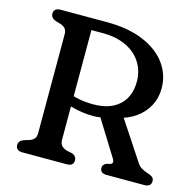

<svg xmlns="http://www.w3.org/2000/svg" viewBox="-103 -805 922 910"><g transform="rotate(15 358.0 -350.0)"><path d="M643.4 -463.2Q643.4 -415.8 622.2 -376.6Q601 -337.4 562.8 -310.9Q524.5 -284.4 473.3 -274.4Q453.7 -271 436.9 -265.8Q420 -260.7 402.8 -256.9Q385.5 -253.2 364.4 -253.2Q337.4 -253.2 309.3 -257.1Q281.1 -261.1 255.5 -268.6Q229.9 -276.1 210.4 -286.4L213.8 -337.4Q234.8 -324.4 259 -317.8Q283.1 -311.2 306.8 -309Q330.5 -306.8 348.8 -306.8Q430.8 -306.8 476.2 -348.3Q521.6 -389.8 521.6 -464Q521.6 -516.1 495.8 -557Q470 -597.9 421.8 -621.2Q373.5 -644.6 306 -644.6H250.4V-107.8Q250.4 -87.5 259.9 -77.5Q269.3 -67.5 285.4 -62.6L314 -56.6Q325 -51.8 330 -44.8Q335 -37.8 335 -27.6Q335 0 301.8 0H84.6Q68 0 59.7 -7.3Q51.4 -14.6 51.4 -27.6Q51.4 -48.4 76 -57.8L98 -64.2Q114.3 -69 123.6 -78.7Q133 -88.3 133 -107.8V-592.2Q133 -611.7 123.6 -621.5Q114.3 -631.3 98 -635.8L76 -642.2Q51.4 -651.6 51.4 -672.4Q51.4 -685.4 59.7 -692.7Q68 -700 84.6 -700H311.4Q417.4 -700 491.6 -668.5Q565.8 -637.1 604.6 -583.6Q643.4 -530.1 643.4 -463.2ZM383.6 -280 497.8 -294.8 629.9 -94.4Q639.9 -79.4 652.3 -72.1Q664.6 -64.7 680.6 -59.3Q700.5 -53.1 708.1 -46.3Q715.7 -39.4 715.7 -27.6Q715.7 -14.6 707.6 -7.3Q699.4 0 682.5 0H497.2Q465 0 465 -27.6Q465 -35.6 469.8 -41.2Q474.6 -46.8 483.2 -51L499.8 -54.6Q509.5 -57.3 511.2 -64.5Q512.9 -71.6 505.8 -83.2Z"/></g></svg>

Font: Fraunces SuperSoft
Style: Regular
Weight: 900
Version: Version 1.000;[b76b70a41]